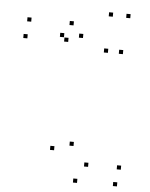

<svg xmlns="http://www.w3.org/2000/svg" viewBox="-57 -881 735 938"><g transform="rotate(5 310.0 -412.0)"><path d="M552 10.2V-9.8H532V10.2ZM563.7 -72.7V-92.7H543.7V-72.7ZM403.2 -72.7V-92.7H383.2V-72.7ZM323.5 -168V-188H303.5V-168ZM323.5 -697.5V-717.5H303.5V-697.5ZM272.3 -755V-775H252.3V-755ZM64.7 -755V-775H44.7V-755ZM53 -672.2V-692.2H33V-672.2ZM253.2 -672.2V-692.2H233.2V-672.2ZM230.7 -693.3V-713.3H210.7V-693.3ZM230.7 -139V-159H210.7V-139ZM356.2 10.2V-9.8H336.2V10.2ZM524.7 -636V-656H504.7V-636ZM545.2 -814V-834H525.2V-814ZM459.7 -814V-834H439.7V-814ZM451.2 -636V-656H431.2V-636Z"/></g></svg>

Font: Monaspace Krypton Dots Var
Style: Regular
Weight: 400
Designer: Riley Cran and the Lettermatic Team
Version: Version 1.100 (Monaspace Krypton Dots)